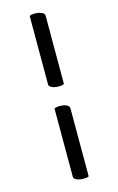

<svg xmlns="http://www.w3.org/2000/svg" viewBox="-150 -974 703 1140"><g transform="rotate(-15 201.5 -404.0)"><path d="M155.3 -908.2Q166 -914.6 182.9 -914.6Q199.7 -914.6 210 -912.8Q220.2 -911.1 228.5 -907.2Q247.1 -899.4 247.1 -885.7V-465.3Q232.9 -459.5 217.8 -459.5Q202.6 -459.5 192.4 -461.2Q182.1 -462.9 173.8 -466.8Q155.3 -474.6 155.3 -486.8ZM155.3 -339.4Q166 -345.7 182.9 -345.7Q199.7 -345.7 210 -344Q220.2 -342.3 228.5 -338.9Q247.1 -330.6 247.1 -316.9V102.5Q232.4 107.9 217.8 107.9Q203.1 107.9 192.6 106.2Q182.1 104.5 173.8 100.6Q155.3 92.8 155.3 80.6Z"/></g></svg>

Font: Quando
Style: Regular
Weight: 400
Version: Version 1.002